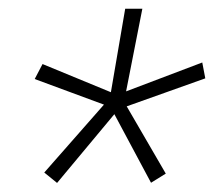

<svg xmlns="http://www.w3.org/2000/svg" viewBox="-20 -730 482 432"><path d="M79.6 -341.8 213.9 -494.6 58.1 -552.2 75.7 -585.9 229.5 -522.5 261.7 -710.4H300.3L263.7 -524.4L435.1 -589.4L441.9 -553.7L265.1 -490.7L353 -339.4L319.8 -318.8L237.3 -473.1L108.4 -318.4Z"/></svg>

Font: Roboto Condensed ExtraLight
Style: Italic
Weight: 250
Italic angle: -12°
Designer: Christian Robertson
Foundry: Google
Version: Version 3.008; 2023